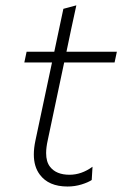

<svg xmlns="http://www.w3.org/2000/svg" viewBox="-20 -688 457 718"><path d="M232.5 9.5Q161.5 9.5 128.5 -35.5Q106.5 -65 106.5 -110.5Q106.5 -134.5 112.5 -162.5Q131 -250.5 147 -325Q163 -399.5 174.5 -454.5H71L79.5 -494.5H183Q192 -537 200 -575Q208 -613 217 -655L265.5 -668L246.5 -580.5Q238.5 -542 228.5 -494.5H417L408.5 -454.5H220L158.5 -163.5Q152.5 -136.5 152.5 -115.5Q152.5 -83 167 -64.5Q190 -34.5 240 -34.5Q285 -34.5 326 -64.5L323 -15Q310 -6 284.8 1.8Q259.5 9.5 232.5 9.5Z"/></svg>

Font: Heraclito ExtraLight
Style: Italic
Weight: 200
Italic angle: -12°
Designer: Kostas Bartsokas (font) & Cristiano Sobral (main changes)
Foundry: Kostas Bartsokas (font) & Cristiano Sobral (main changes)
Version: Version 1.00;July 8, 2020;FontCreator 13.0.0.2655 64-bit